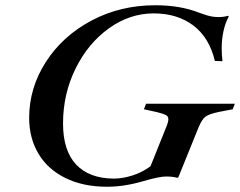

<svg xmlns="http://www.w3.org/2000/svg" viewBox="-20 -702 914 731"><path d="M91 -253Q91 -367 154.5 -466Q218 -565 328 -623.5Q438 -682 571 -682Q666 -682 737 -654Q741 -653 756 -647.5Q771 -642 784.5 -639.5Q798 -637 812 -637Q833 -637 848 -642L851 -639Q838 -616 831 -584Q824 -552 824 -519Q824 -493 827 -469L798 -470Q777 -559 716 -605Q655 -651 565 -651Q474 -651 394.5 -594Q315 -537 267.5 -440.5Q220 -344 220 -232Q220 -129 269.5 -76Q319 -23 412 -22Q447 -22 484.5 -34Q522 -46 553 -69L612 -216Q621 -237 621 -248Q621 -259 611.5 -264Q602 -269 578 -275L528 -286L536 -307H874L866 -286L814 -276Q776 -268 762.5 -258Q749 -248 736 -217L659 -27L655 -25Q638 -30 612 -30Q587 -30 528 -13Q454 9 388 9Q296 9 228.5 -24.5Q161 -58 126 -117.5Q91 -177 91 -253Z"/></svg>

Font: Ibarra Real Nova
Style: Italic
Weight: 400
Italic angle: -22°
Designer: Jose Maria Ribagorda & Octavio Pardo
Foundry: Octavio Pardo
Version: Version 1.014